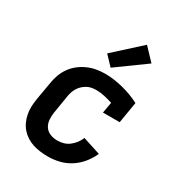

<svg xmlns="http://www.w3.org/2000/svg" viewBox="-186 -912 972 1044"><g transform="rotate(30 300.0 -390.0)"><path d="M269 8Q244 8 220 5Q196 2 174 -5Q152 -12 132.5 -24.5Q113 -37 98 -54Q83 -71 73.5 -92Q64 -113 59.5 -136.5Q55 -160 56 -184.5Q57 -209 61 -233L80 -343Q84 -370 93.5 -396.5Q103 -423 119.5 -446.5Q136 -470 159 -488Q182 -506 208.5 -517.5Q235 -529 262 -533.5Q289 -538 316 -538Q346 -538 375 -533.5Q404 -529 431 -522Q458 -515 484.5 -505Q511 -495 536 -482L514 -349H409L421 -417Q396 -425 370 -431Q344 -437 318 -437Q303 -437 288.5 -434.5Q274 -432 260.5 -424.5Q247 -417 235.5 -406.5Q224 -396 216 -382.5Q208 -369 203.5 -355Q199 -341 197 -327L179 -217Q175 -193 177 -169.5Q179 -146 191 -128Q203 -110 224 -101.5Q245 -93 269 -93Q288 -93 307 -98Q326 -103 342.5 -115.5Q359 -128 371.5 -144.5Q384 -161 391 -179L502 -143Q487 -109 463 -79.5Q439 -50 407 -29.5Q375 -9 339.5 -0.5Q304 8 269 8ZM323 -581 268 -639 432 -788 504 -712Z"/></g></svg>

Font: Iosevka Curly Slab Extended
Style: Bold Italic
Weight: 700
Width: 7
Italic angle: -9°
Monospace: yes
Designer: Belleve Invis
Foundry: Belleve Invis
Version: Version 11.0.0; ttfautohint (v1.8.3)